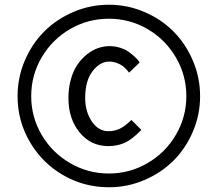

<svg xmlns="http://www.w3.org/2000/svg" viewBox="-20 -791 919 811"><path d="M54.2 -384.8Q54.2 -463.4 84.7 -534.9Q115.2 -606.4 167 -658.2Q218.8 -710 290 -740.5Q361.3 -771 439.9 -771Q518.6 -771 589.8 -740.5Q661.1 -710 712.6 -658.2Q764.2 -606.4 794.7 -534.9Q825.2 -463.4 825.2 -384.8Q825.2 -306.2 794.7 -234.9Q764.2 -163.6 712.6 -112.3Q661.1 -61 589.8 -30.5Q518.6 0 439.9 0Q335 0 246.3 -51.5Q157.7 -103 106 -191.7Q54.2 -280.3 54.2 -384.8ZM442.9 -596.2Q466.3 -596.2 488 -589.1Q509.8 -582 523.9 -571.8Q538.1 -561.5 549.1 -551.3Q560.1 -541 564.9 -534.2L569.8 -526.9L524.9 -483.9Q523.9 -485.8 521.7 -489Q519.5 -492.2 511.7 -500.2Q503.9 -508.3 495.1 -514.4Q486.3 -520.5 471.7 -525.6Q457 -530.8 440.9 -530.8Q402.3 -530.8 371.1 -490.5Q339.8 -450.2 339.8 -377Q339.8 -319.8 367.7 -278.3Q395.5 -236.8 438 -236.8Q461.9 -236.8 483.4 -246.1Q504.9 -255.4 535.2 -284.2L577.1 -242.2Q535.6 -199.7 504.4 -186.8Q473.1 -173.8 438 -173.8Q363.3 -173.8 316.2 -231.7Q269 -289.6 269 -377Q269 -420.4 279.8 -457.5Q290.5 -494.6 308.1 -519.5Q325.7 -544.4 348.4 -562.3Q371.1 -580.1 395 -588.1Q418.9 -596.2 442.9 -596.2ZM111.8 -384.8Q111.8 -296.9 156 -221.4Q200.2 -146 275.9 -102.1Q351.6 -58.1 439.9 -58.1Q527.8 -58.1 603.3 -102.1Q678.7 -146 722.9 -221.4Q767.1 -296.9 767.1 -384.8Q767.1 -473.1 722.9 -548.6Q678.7 -624 603.5 -668Q528.3 -711.9 439.9 -711.9Q351.1 -711.9 275.6 -668Q200.2 -624 156 -548.6Q111.8 -473.1 111.8 -384.8Z"/></svg>

Font: Junction Regular
Style: Regular
Weight: 500
Designer: Caroline Hadilaksono
Foundry: Caroline Hadilaksono
Version: Version 1.056